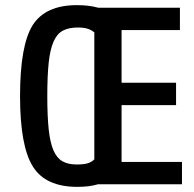

<svg xmlns="http://www.w3.org/2000/svg" viewBox="-20 -717 756 747"><path d="M279 -697Q326 -697 362 -687H680V-600H453V-395H665V-308H453V-87H688V0H361Q328 10 281 10Q157 10 108 -69Q58 -148 58 -343Q58 -540 107 -619Q157 -697 279 -697ZM278 -77Q305 -77 320.5 -81.5Q336 -86 347 -97V-591Q335 -601 320 -605.5Q305 -610 283 -610Q248 -610 225 -598Q202 -586 188.5 -555.5Q175 -525 169.5 -473.5Q164 -422 164 -343Q164 -265 169.5 -213.5Q175 -162 188 -132Q201 -102 223 -89.5Q245 -77 278 -77Z"/></svg>

Font: Medium
Style: Regular
Weight: 500
Designer: Fernando Haro
Foundry: deFharo
Version: Version 1.787